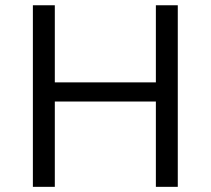

<svg xmlns="http://www.w3.org/2000/svg" viewBox="-20 -724 816 744"><path d="M107.4 0V-703.6H192.4V-404.8H584V-703.6H668.9V0H584V-330.6H192.4V0Z"/></svg>

Font: Metrophobic
Style: Regular
Weight: 400
Designer: Vernon Adams
Foundry: Vernon Adams
Version: Version 3.200; ttfautohint (v1.8.4.7-5d5b);gftools[0.9.23]